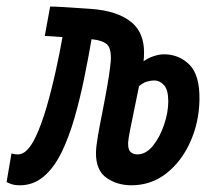

<svg xmlns="http://www.w3.org/2000/svg" viewBox="-34 -547 640 577"><path d="M360.8 9.8Q317.9 9.8 285.9 -12.7Q253.9 -35.2 254.4 -88.4Q254.9 -107.9 260.3 -138.9Q265.6 -169.9 272 -201.2Q278.3 -232.4 281.7 -252Q295.9 -326.7 298.8 -363.3Q299.3 -369.1 299.3 -374Q299.3 -401.9 288.1 -413.1Q274.4 -425.8 241.2 -429.2Q231.4 -372.6 219 -311.8Q206.5 -251 190.2 -193.8Q173.8 -136.7 152.3 -91.8Q128.9 -43 97.4 -16.6Q65.9 9.8 26.4 9.8Q9.8 9.8 -0.2 6.1Q-10.3 2.4 -14.2 0L0.5 -85.9Q2 -85.4 7.1 -84.2Q12.2 -83 20 -83Q34.7 -83 47.9 -96.7Q61 -110.4 71.8 -132.8Q89.8 -169.9 105.5 -223.6Q121.1 -277.3 133.5 -334Q146 -390.6 153.8 -435.5Q140.6 -436.5 127.4 -437.5Q113.8 -438 100.6 -439L116.7 -527.3Q121.6 -527.3 130.1 -527.1Q138.7 -526.9 162.6 -525.4Q186.5 -523.9 236.3 -520.5Q321.3 -515.1 364.3 -477.5Q398.9 -446.3 398.9 -389.2Q398.9 -376.5 397.5 -362.8Q410.6 -372.6 427.7 -378.2Q444.8 -383.8 458.5 -383.8Q504.4 -383.8 535.6 -352.3Q566.9 -320.8 565.4 -246.1Q564 -178.7 537.8 -120.4Q511.7 -62 466.1 -26.1Q420.4 9.8 360.8 9.8ZM383.8 -288.1Q377 -253.4 369.6 -218.3Q362.3 -183.1 356.9 -156.2Q351.6 -129.4 351.1 -119.1Q350.1 -98.1 358.2 -90.6Q366.2 -83 378.4 -83Q404.8 -83 425.8 -109.1Q446.8 -135.3 459.2 -172.4Q471.7 -209.5 471.7 -242.2Q471.7 -277.3 458.7 -291.3Q445.8 -305.2 429.7 -305.2Q419.4 -305.2 407.7 -301.8Q396 -298.3 383.8 -288.1Z"/></svg>

Font: CaskaydiaCove NFP
Style: Italic
Weight: 400
Italic angle: -10°
Designer: Aaron Bell
Foundry: Saja Typeworks
Version: Version 2111.001; VTT 6.35;Nerd Fonts 3.1.1